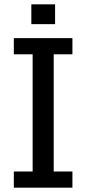

<svg xmlns="http://www.w3.org/2000/svg" viewBox="-20 -866 398 886"><path d="M43.8 0V-74.6H130.6V-615.4H43.8V-690H314.2V-615.4H227.8V-74.6H314.2V0ZM124.6 -754.6V-846H234.2V-754.6Z"/></svg>

Font: Mozilla Headline ExtraLight
Style: Regular
Weight: 200
Designer: Studio DRAMA
Foundry: Studio DRAMA
Version: Version 1.000